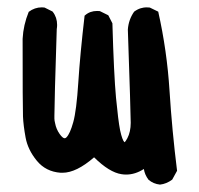

<svg xmlns="http://www.w3.org/2000/svg" viewBox="-20 -478 540 522"><path d="M322.8 -3.4Q316.9 -3.4 310.5 -4.4Q277.3 -9.3 235.8 -50.3Q187.5 -8.3 149.9 -8.3Q147.5 -8.3 145 -8.3Q104.5 -11.2 80.1 -41Q55.7 -70.8 49.6 -104Q43.5 -137.2 42.5 -161.4Q41.5 -185.5 41.5 -372.1V-372.6Q43.5 -410.2 58.1 -445.8Q74.2 -458 93.8 -458Q96.7 -458 101.1 -457.5L122.6 -446.8L123.5 -445.8Q135.3 -430.7 135.3 -410.2Q135.3 -404.8 134.3 -398.9Q127.9 -199.7 127.9 -163.1Q127.9 -160.6 127.9 -155.5Q127.9 -150.4 129.9 -142.6Q132.8 -127 142.1 -113.8Q150.4 -102.1 155.8 -102.1Q158.2 -102.1 160.6 -104.5Q170.4 -114.3 179.2 -146Q188 -177.7 192.9 -254.2Q197.8 -330.6 210 -435.5L211.4 -436.5Q224.6 -448.2 244.1 -448.2Q247.1 -448.2 251.5 -447.8L274.4 -436.5L285.6 -414.6Q289.6 -274.9 295.4 -212.4Q301.3 -150.4 306.6 -123.5Q312.5 -96.7 318.4 -91.3Q321.3 -92.8 326.2 -102.1Q335.4 -119.6 335.4 -144.3Q335.4 -168.9 327.6 -397.5Q327.6 -397.5 327.6 -397.9Q329.6 -424.8 344.7 -446.3Q354 -453.1 362.8 -455.6Q371.6 -458 377.2 -458Q382.8 -458 387.2 -457.5L410.2 -446.3Q434.1 -339.8 440.9 -231.2Q447.8 -122.6 461.4 -13.7L448.2 10.3Q432.6 22 415 23.9Q397 22 383.8 10.7Q373.5 -2.9 371.1 -18.6Q347.7 -3.4 322.8 -3.4Z"/></svg>

Font: Bakudai
Style: Medium
Weight: 500
Version: Version 1.48